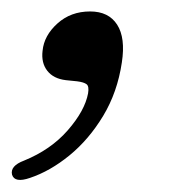

<svg xmlns="http://www.w3.org/2000/svg" viewBox="-42 -138 292 327"><path d="M70 -1.5Q49 -4 38.5 -17.5Q28 -31 30.5 -51.5Q33 -77.5 55.8 -98Q78.5 -118.5 111.5 -118.5Q143 -118.5 157.5 -96Q172 -73.5 165.5 -31.5Q158 19 133.8 59.2Q109.5 99.5 76.5 126.5Q43.5 153.5 9 165Q-17 174 -21.5 159.5Q-25 144.5 -1 135.5Q44.5 117 73.5 83.8Q102.5 50.5 108 21Q110 9 105.5 5.5Q101 2 89.5 0.5Z"/></svg>

Font: Fraunces 72pt S050
Style: Italic
Weight: 400
Italic angle: -16°
Version: Version 1.000; ttfautohint (v1.8.3)